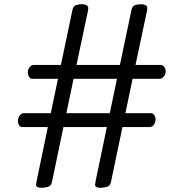

<svg xmlns="http://www.w3.org/2000/svg" viewBox="-20 -877 871 911"><path d="M176 14Q152 14 151 0Q151 -1 154 -19L207 -274H86Q76 -274 70.5 -283Q65 -292 65 -302Q65 -316 73 -328Q81 -340 94 -340H221L255 -503H133Q123 -503 117.5 -513Q112 -523 112 -534Q112 -548 120.5 -558.5Q129 -569 142 -569H269L324 -831Q328 -848 340.5 -852.5Q353 -857 371 -857Q382 -857 390 -852.5Q398 -848 399 -840Q399 -834 396 -819L343 -569H549L604 -831Q608 -848 620.5 -852.5Q633 -857 651 -857Q662 -857 670 -852.5Q678 -848 679 -840Q679 -834 676 -819L623 -569H739Q753 -569 759.5 -559.5Q766 -550 766 -538Q766 -526 757.5 -514.5Q749 -503 737 -503H609L575 -340H696Q706 -340 712 -331Q718 -322 718 -311Q718 -299 711 -286.5Q704 -274 687 -274H561L506 -11Q502 5 487.5 9.5Q473 14 456 14Q432 14 431 0Q431 -1 434 -19L487 -274H281L226 -11Q222 5 207.5 9.5Q193 14 176 14ZM295 -340H501L535 -503H329Z"/></svg>

Font: Kite One
Style: Regular
Weight: 400
Designer: Eduardo Rodriguez Tunni
Foundry: Eduardo Rodriguez Tunni
Version: Version 1.002; ttfautohint (v1.8.4.7-5d5b);gftools[0.9.23]